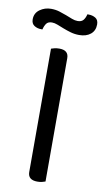

<svg xmlns="http://www.w3.org/2000/svg" viewBox="-106 -833 475 880"><g transform="rotate(10 131.5 -392.5)"><path d="M171 -2Q166 0 156 2.5Q146 5 134 5Q90 5 90 -32V-606Q95 -608 105.5 -610.5Q116 -613 128 -613Q171 -613 171 -576ZM59 -786Q80 -786 98 -780.5Q116 -775 131.5 -769Q147 -763 161 -757.5Q175 -752 188 -752Q206 -752 214.5 -762.5Q223 -773 227 -790H233Q251 -790 265 -781.5Q279 -773 279 -752Q279 -723 259 -706.5Q239 -690 206 -690Q185 -690 166 -695.5Q147 -701 130.5 -707.5Q114 -714 100 -719.5Q86 -725 74 -725Q56 -725 48 -714Q40 -703 36 -686H30Q12 -686 -2 -695Q-16 -704 -16 -724Q-16 -753 7 -769.5Q30 -786 59 -786Z"/></g></svg>

Font: Baloo Chettan 2
Style: Regular
Weight: 400
Designer: Maithili Shingre, Unnati Kotecha and Ek Type
Foundry: Ek Type
Version: Version 1.640;hotconv 1.0.111;makeotfexe 2.5.65597; ttfautoh